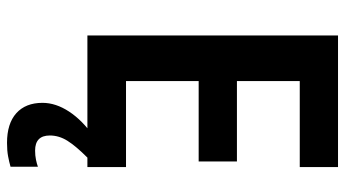

<svg xmlns="http://www.w3.org/2000/svg" viewBox="-238 -516 983 547"><g transform="rotate(90 253.5 -242.5)"><path d="M456 0H81V-714H456V-605H211V-426H440V-317H211V-110H456ZM366 107Q366 149 409 149Q423 149 435 146.5Q447 144 455 141V219Q441 223 425 226Q409 229 387 229Q332 229 302.5 202.5Q273 176 273 128Q273 90 298 52Q323 14 369 -18L429 0Q396 33 381 57Q366 81 366 107Z"/></g></svg>

Font: Noto Sans Bengali SemiCondensed SemiBold
Style: Regular
Weight: 600
Width: 4
Designer: Joana Ranito - Universal Thirst; Jelle Bosma - Monotype Design Team
Foundry: Universal Thirst ehf.
Version: Version 3.000; ttfautohint (v1.8.4.7-5d5b)